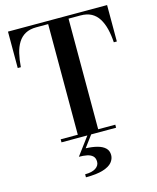

<svg xmlns="http://www.w3.org/2000/svg" viewBox="-142 -847 972 1192"><g transform="rotate(-15 344.0 -250.5)"><path d="M169 0V-19.5H279V-730.5H202.5Q161 -730.5 132.5 -715Q104 -699.5 86 -670.8Q68 -642 58.8 -602.8Q49.5 -563.5 46 -516H26V-750H663V-516H643.5Q640.5 -563.5 630.8 -602.8Q621 -642 603 -670.8Q585 -699.5 556.8 -715Q528.5 -730.5 486.5 -730.5H410V-19.5H520V0ZM259.5 249V229.5Q304 229.5 327.8 213.8Q351.5 198 351.5 173Q351.5 149 337.8 136.2Q324 123.5 301 119Q278 114.5 250 114.5L337.5 -3H362L304.5 74.5Q346.5 76 378.5 84.5Q410.5 93 428.5 110.2Q446.5 127.5 446.5 155.5Q446.5 180.5 428.8 202Q411 223.5 370 236.2Q329 249 259.5 249Z"/></g></svg>

Font: Bodoni Moda 11pt SemiBold
Style: Regular
Weight: 600
Designer: Owen Earl
Foundry: indestructible type
Version: Version 2.004